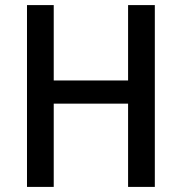

<svg xmlns="http://www.w3.org/2000/svg" viewBox="-20 -734 714 754"><path d="M588 0V-714H483V-418H191V-714H86V0H191V-327H483V0Z"/></svg>

Font: Noto Sans Arabic SemCond Med
Style: Regular
Weight: 500
Width: 4
Designer: Monotype Design Team, Nadine Chahine, Nizar Qandah and Khaled Hosny
Foundry: Monotype Imaging Inc.
Version: Version 2.012